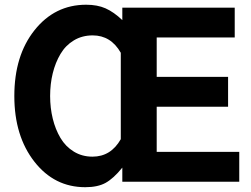

<svg xmlns="http://www.w3.org/2000/svg" viewBox="-20 -761 1052 804"><path d="M636.2 -314V-125H981.9V0H492.2V-59.1Q455.6 -13.7 421.9 4.9Q389.2 22.9 336.9 22.9Q207.5 22.9 124 -84Q40 -191.4 40 -358.9Q40 -527.8 124 -633.8Q209 -741.2 340.8 -741.2Q387.7 -741.2 421.9 -726.1Q457 -710.4 492.2 -676.8V-729H962.9V-604H636.2V-439H935.1V-314ZM189.9 -358.9Q189.9 -309.1 200.9 -264.2Q211.9 -219.2 233.2 -183.3Q254.4 -147.5 289.1 -126.2Q323.7 -105 367.2 -105Q444.3 -105 485.8 -178.2V-540Q444.3 -612.8 368.2 -612.8Q323.7 -612.8 289.1 -591.8Q254.4 -570.8 233.2 -534.9Q211.9 -499 200.9 -454.3Q189.9 -409.7 189.9 -358.9Z"/></svg>

Font: Miedinger*
Style: Bold
Weight: 700
Version: Version 001.000